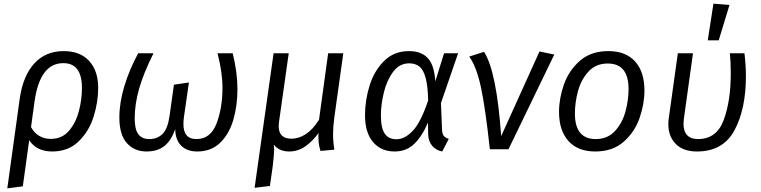

<svg xmlns="http://www.w3.org/2000/svg" viewBox="-20 -818 4168 1052"><path d="M518 -336Q518 -259 493 -179Q468 -99 411 -43.5Q354 12 266 12Q180 12 140 -50L105 203L20 214L88 -277Q106 -403 168 -470.5Q230 -538 329 -538Q419 -538 468.5 -484Q518 -430 518 -336ZM429 -336Q429 -472 327 -472Q198 -472 169 -260L150 -122Q166 -91 194 -74Q222 -57 258 -57Q320 -57 358 -101.5Q396 -146 412.5 -210Q429 -274 429 -336Z M634 -174Q634 -256 661.5 -346.5Q689 -437 737 -526H821Q766 -416 742 -331Q718 -246 718 -169Q718 -109 738 -82.5Q758 -56 798 -56Q842 -56 870.5 -84Q899 -112 909 -183L933 -354L1015 -366L988 -178Q985 -157 985 -138Q985 -56 1056 -56Q1134 -56 1166.5 -141.5Q1199 -227 1199 -337Q1199 -421 1172 -526H1255Q1281 -422 1281 -329Q1281 -241 1259 -163.5Q1237 -86 1187.5 -37Q1138 12 1061 12Q1005 12 973 -19.5Q941 -51 940 -111Q918 -47 880 -17.5Q842 12 783 12Q716 12 675 -34Q634 -80 634 -174Z M1805 -81Q1805 -40 1812 2L1736 9Q1728 -17 1726 -38.5Q1724 -60 1725 -89Q1694 -45 1653.5 -16.5Q1613 12 1564 12Q1509 12 1480 -26Q1482 -18 1482 3Q1482 29 1474 95L1459 201L1375 211L1479 -526H1562L1509 -152Q1507 -134 1507 -127Q1507 -58 1577 -58Q1617 -58 1655.5 -83Q1694 -108 1728 -162L1778 -526H1861L1812 -176Q1805 -126 1805 -81Z M2365 -372 2413 -526H2490L2396 -253L2402 -107Q2403 -86 2410.5 -75Q2418 -64 2439 -57L2403 12Q2370 6 2348.5 -18.5Q2327 -43 2326 -83L2325 -146Q2292 -70 2249 -29Q2206 12 2142 12Q2068 12 2024 -39.5Q1980 -91 1980 -187Q1980 -267 2004.5 -347.5Q2029 -428 2083.5 -483Q2138 -538 2221 -538Q2289 -538 2324.5 -499Q2360 -460 2365 -372ZM2067 -186Q2067 -117 2088 -86Q2109 -55 2152 -55Q2198 -55 2242 -101.5Q2286 -148 2326 -268Q2324 -348 2312 -392Q2300 -436 2278 -453.5Q2256 -471 2222 -471Q2168 -471 2133 -423Q2098 -375 2082.5 -308.5Q2067 -242 2067 -186Z M2726 -72 2936 -536 3017 -519 2766 0H2664Q2640 -223 2615.5 -338Q2591 -453 2551 -508L2632 -534Q2701 -428 2726 -72Z M3043 -205Q3043 -279 3070 -355.5Q3097 -432 3157.5 -485Q3218 -538 3313 -538Q3409 -538 3460 -481Q3511 -424 3511 -322Q3511 -249 3484.5 -172Q3458 -95 3397.5 -41.5Q3337 12 3242 12Q3146 12 3094.5 -45.5Q3043 -103 3043 -205ZM3424 -330Q3424 -470 3310 -470Q3245 -470 3204.5 -426Q3164 -382 3147 -319Q3130 -256 3130 -196Q3130 -56 3244 -56Q3309 -56 3349.5 -100Q3390 -144 3407 -207Q3424 -270 3424 -330Z M4067 -401Q4067 -221 4004.5 -104.5Q3942 12 3799 12Q3723 12 3682.5 -29.5Q3642 -71 3642 -137Q3642 -157 3644 -168L3694 -526H3777L3727 -167Q3725 -147 3725 -140Q3725 -99 3745 -77.5Q3765 -56 3804 -56Q3907 -56 3945.5 -161Q3984 -266 3984 -415Q3984 -480 3979 -526H4059Q4067 -459 4067 -401ZM3977 -791 3918 -597H3858L3889 -798Z"/></svg>

Font: Fira Sans Book
Style: Italic
Weight: 350
Italic angle: -8°
Designer: bBox Type GmbH & Carrois Corporate GbR & Edenspiekermann AG
Foundry: bBox Type GmbH & Carrois Corporate GbR & Edenspiekermann AG
Version: Version 4.301